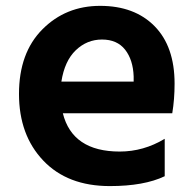

<svg xmlns="http://www.w3.org/2000/svg" viewBox="-20 -590 658 646"><path d="M567.4 -308.6Q567.4 -255.9 559.6 -209H191.4Q223.6 -80.1 382.8 -80.1Q462.9 -80.1 534.2 -123V2.9Q464.8 36.1 349.6 36.1Q207 36.1 125.5 -49.8Q43.9 -135.7 43.9 -273.9Q43.9 -412.1 122.6 -491.2Q201.2 -570.3 316.9 -570.3Q432.6 -570.3 500 -502Q567.4 -433.6 567.4 -308.6ZM186.5 -315.4H429.7V-333Q427.7 -388.7 400.9 -422.9Q374 -457 323.2 -457Q272.5 -457 234.9 -420.9Q197.3 -384.8 186.5 -315.4Z"/></svg>

Font: GenEi M Gothic v2 Bold
Style: Regular
Weight: 700
Version: Version 2.0